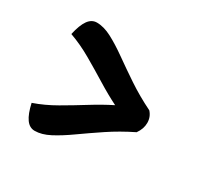

<svg xmlns="http://www.w3.org/2000/svg" viewBox="-122 -786 864 836"><g transform="rotate(30 310.0 -368.0)"><path d="M530 -423Q550 -401 550 -371Q550 -341 530 -313Q463 -280 407 -242.5Q351 -205 304 -171.5Q257 -138 217 -117Q177 -96 142 -96Q116 -96 98.5 -120.5Q81 -145 70 -195Q125 -214 179.5 -245.5Q234 -277 287 -310Q340 -343 390 -368Q340 -393 287.5 -425.5Q235 -458 180.5 -489.5Q126 -521 70 -541Q81 -591 98.5 -615.5Q116 -640 142 -640Q177 -640 217 -619Q257 -598 304 -564.5Q351 -531 407 -493.5Q463 -456 530 -423Z"/></g></svg>

Font: Merienda
Style: Bold
Weight: 700
Designer: Eduardo Rodriguez Tunni
Foundry: Eduardo Rodriguez Tunni
Version: Version 2.001